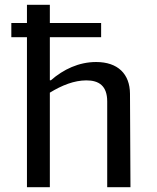

<svg xmlns="http://www.w3.org/2000/svg" viewBox="-20 -785 660 805"><path d="M527 0 525 -392C524.5 -474.5 474.5 -525 383 -525C310.5 -525 245.5 -494 193.5 -448.5H189V-629H404V-688.5H189V-765H93V-688.5H27.5V-629H93V0H189V-396.5C239.5 -427.5 291.5 -448 342 -448C394.5 -448 429.5 -425.5 429.5 -359.5V0Z"/></svg>

Font: Monaspace Argon
Style: Regular
Weight: 400
Designer: Riley Cran & the Lettermatic Team
Foundry: Lettermatic
Version: Version 1.200 (Monaspace Argon)